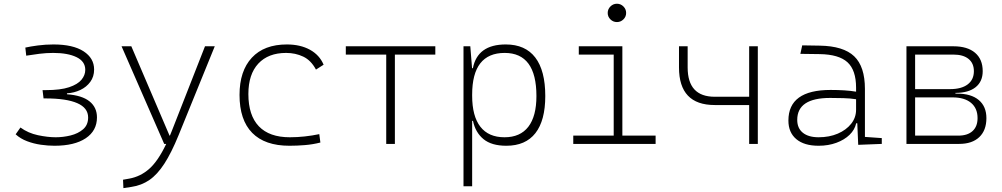

<svg xmlns="http://www.w3.org/2000/svg" viewBox="-20 -763 5313 1018"><path d="M269 9.8Q234.4 9.8 196.5 4.4Q158.7 -1 123.8 -14.2Q88.9 -27.3 63 -50.8L88.4 -86.9Q129.4 -57.1 181.4 -46.1Q233.4 -35.2 275.4 -35.2Q314.9 -35.2 354.5 -44.9Q394 -54.7 420.7 -77.6Q447.3 -100.6 447.3 -140.1Q447.3 -190.9 389.6 -216.1Q332 -241.2 221.7 -241.2H210.9L205.6 -285.2H223.1Q300.8 -285.2 346.4 -300.5Q392.1 -315.9 412.1 -340.3Q432.1 -364.7 432.1 -392.6Q432.1 -437.5 385.7 -460Q339.4 -482.4 262.2 -482.4Q225.1 -482.4 188.7 -477.8Q152.3 -473.1 119.1 -467.8L114.3 -510.7Q140.1 -516.6 180.7 -522Q221.2 -527.3 263.7 -527.3Q367.2 -527.3 423.1 -491Q479 -454.6 479 -394.5Q479 -356.4 458.7 -328.9Q438.5 -301.3 405.8 -285.9Q373 -270.5 335 -268.1V-263.2Q415 -257.3 454.6 -225.6Q494.1 -193.8 494.1 -140.6Q494.1 -69.8 434.6 -30Q375 9.8 269 9.8Z M634.3 234.4 632.3 189.9 665 184.1Q725.1 173.3 771.7 131.8Q818.4 90.3 861.3 0H850.6L624.5 -517.6H676.3L878.9 -43.9H880.9Q886.2 -56.6 891.6 -70.3L1066.9 -517.6H1118.7L926.8 -45.9Q888.7 47.4 851.3 105Q814 162.6 772 191.4Q730 220.2 676.8 228Z M1514.6 9.8Q1384.3 9.8 1317.1 -58.6Q1250 -127 1250 -259.8Q1250 -386.7 1315.2 -457Q1380.4 -527.3 1501 -527.3Q1572.3 -527.3 1623.3 -499.3Q1674.3 -471.2 1695.8 -419.9L1655.3 -394Q1628.9 -443.4 1587.6 -462.9Q1546.4 -482.4 1497.1 -482.4Q1402.3 -482.4 1349.6 -425.8Q1296.9 -369.1 1296.9 -264.6Q1296.9 -151.4 1352.5 -93.3Q1408.2 -35.2 1516.6 -35.2Q1556.6 -35.2 1595.9 -39.6Q1635.3 -43.9 1672.9 -51.8L1678.7 -7.3Q1638.7 2.9 1596.9 6.3Q1555.2 9.8 1514.6 9.8Z M2027.8 0V-473.6H1813.5V-517.6H2288.1V-473.6H2073.7V0Z M2437.5 224.6V-517.6H2473.6L2482.9 -401.4H2487.3Q2511.7 -527.3 2661.6 -527.3Q2765.1 -527.3 2818.1 -458Q2871.1 -388.7 2871.1 -253.9Q2871.1 -124 2818.8 -57.1Q2766.6 9.8 2664.6 9.8Q2585.9 9.8 2543.2 -25.6Q2500.5 -61 2487.8 -122.1H2483.4V224.6ZM2483.4 -255.9Q2483.4 -147 2526.9 -91.1Q2570.3 -35.2 2654.8 -35.2Q2738.3 -35.2 2781.2 -90.8Q2824.2 -146.5 2824.2 -253.9Q2824.2 -482.4 2655.8 -482.4Q2483.4 -482.4 2483.4 -261.2Z M3019.5 0V-43.9H3233.9V-473.6H3048.8V-517.6H3279.8V-43.9H3456.1V0ZM3251 -646Q3231 -646 3216.6 -660.2Q3202.1 -674.3 3202.1 -694.3Q3202.1 -714.4 3216.6 -728.8Q3231 -743.2 3251 -743.2Q3271 -743.2 3285.4 -728.8Q3299.8 -714.4 3299.8 -694.3Q3299.8 -674.3 3285.4 -660.2Q3271 -646 3251 -646Z M3769.5 -206.1Q3580.1 -206.1 3580.1 -405.3V-517.6H3626V-405.3Q3626 -250 3769.5 -250H3952.1V-517.6H3998V0H3952.1V-206.1Z M4530.3 4.9 4525.4 -109.4H4519.5Q4512.2 -75.2 4484.6 -48.3Q4457 -21.5 4414.6 -5.9Q4372.1 9.8 4320.3 9.8Q4243.7 9.8 4201.9 -25.4Q4160.2 -60.5 4160.2 -124Q4160.2 -286.1 4383.8 -286.1Q4421.9 -286.1 4456.8 -283.9Q4491.7 -281.7 4519 -276.9V-297.9Q4519 -391.1 4473.4 -432.9Q4427.7 -474.6 4326.2 -476.1L4223.6 -477.5L4233.4 -522.5L4326.2 -521Q4452.1 -519 4509 -464.6Q4565.9 -410.2 4565.9 -291.5V-37.1L4655.3 -30.8V0ZM4519 -236.8Q4488.3 -241.7 4451.4 -242.7Q4414.6 -243.7 4381.3 -243.7Q4207 -243.7 4207 -127.4Q4207 -83 4236.8 -59.1Q4266.6 -35.2 4320.3 -35.2Q4377 -35.2 4421.9 -54.4Q4466.8 -73.7 4492.9 -106.7Q4519 -139.6 4519 -181.2Z M4786.1 0V-517.6H5035.2Q5109.4 -517.6 5149.9 -483.2Q5190.4 -448.7 5190.4 -385.7Q5190.4 -330.6 5152.6 -300.5Q5114.7 -270.5 5045.9 -270.5V-266.6H5054.7Q5128.9 -266.6 5169.4 -232.7Q5210 -198.7 5210 -136.7Q5210 -71.8 5172.1 -35.9Q5134.3 0 5065.4 0ZM4832 -43.9H5061.5Q5109.9 -43.9 5136.5 -68.1Q5163.1 -92.3 5163.1 -136.7Q5163.1 -189 5128.4 -217.8Q5093.8 -246.6 5030.3 -246.6H4832ZM4832 -290.5H5017.6Q5077.6 -290.5 5110.6 -315.4Q5143.6 -340.3 5143.6 -385.7Q5143.6 -427.7 5115.2 -450.7Q5086.9 -473.6 5035.2 -473.6H4832Z"/></svg>

Font: Cascadia Mono ExtraLight
Style: Regular
Weight: 200
Monospace: yes
Designer: Aaron Bell
Foundry: Saja Typeworks
Version: Version 2404.023; ttfautohint (v1.8.4)